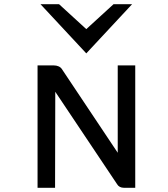

<svg xmlns="http://www.w3.org/2000/svg" viewBox="-20 -890 798 910"><path d="M389 -637 606 -870H518L389 -752L260 -870H172ZM535 -17C541 -6 553 0 567 0H621V-580H538V-166L273 -563C266 -574 251 -580 235 -580H158V0H241L242 -455Z"/></svg>

Font: Charger Monospace
Style: Regular
Weight: 400
Designer: Jasper
Foundry: Cannot Into Space Fonts
Version: Version 0.980